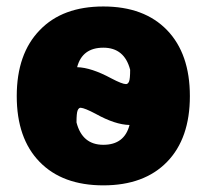

<svg xmlns="http://www.w3.org/2000/svg" viewBox="-20 -555 626 587"><path d="M215.8 -349.6Q258.8 -348.6 320.3 -315.4Q353.5 -297.9 365.2 -297.9Q371.1 -297.9 374.5 -305.7Q377.9 -313.5 377.9 -341.8Q360.4 -409.2 295.9 -409.2Q231.4 -409.2 215.8 -349.6ZM213.9 -180.7Q231.4 -112.3 295.9 -112.3Q360.4 -112.3 376 -172.9Q332 -173.8 272.5 -207Q239.3 -224.6 226.6 -225.6Q220.7 -225.6 217.3 -217.3Q213.9 -209 213.9 -180.7ZM101.6 -462.9Q170.9 -535.2 295.9 -535.2Q420.9 -535.2 490.7 -462.9Q560.5 -390.6 560.5 -261.2Q560.5 -131.8 490.7 -60.1Q420.9 11.7 295.9 11.7Q170.9 11.7 101.1 -60.1Q31.2 -131.8 31.2 -261.2Q31.2 -390.6 101.6 -462.9Z"/></svg>

Font: Gen Shin Gothic Heavy
Style: Bold
Weight: 900
Designer: [Source Han Sans]
Ryoko NISHIZUKA  (kana & ideographs); Paul D. Hunt (Latin, Greek & Cyrillic); Wenlong ZHANG  (bopomofo
Version: Version 1.002.20150607